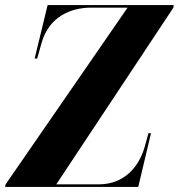

<svg xmlns="http://www.w3.org/2000/svg" viewBox="-38 -734 702 754"><path d="M-18 0H505L555 -211H545L533 -167C510 -78 450 -10 349 -10H183L643 -704L644 -714H149L98 -504H108L126 -568C155 -667 238 -704 320 -704H463L-16 -10Z"/></svg>

Font: Noto Serif Display Condensed ExtraBold
Style: Italic
Weight: 800
Width: 3
Italic angle: -12°
Designer: Monotype Design Team
Foundry: Monotype Imaging Inc.
Version: Version 2.009